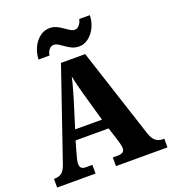

<svg xmlns="http://www.w3.org/2000/svg" viewBox="-164 -1062 1059 1184"><g transform="rotate(-20 365.0 -470.0)"><path d="M6 0V-57H13Q38 -57 57 -70.5Q76 -84 90 -128L291 -714H450L643 -122Q655 -87 674 -72Q693 -57 719 -57H730V0H392V-57H429Q444 -57 456.5 -64Q469 -71 469 -90Q469 -103 465 -117.5Q461 -132 459 -140L429 -234H212L190 -156Q187 -144 182 -125Q177 -106 177 -92Q177 -57 214 -57H258V0ZM233 -299H409L356 -486Q348 -516 339.5 -548Q331 -580 325 -613Q318 -581 309 -549Q300 -517 292 -489ZM433 -771Q407 -771 386.5 -780.5Q366 -790 349 -802.5Q332 -815 316.5 -824.5Q301 -834 285 -834Q268 -834 255 -817.5Q242 -801 240 -781H168Q170 -825 188 -861.5Q206 -898 234.5 -919Q263 -940 297 -940Q322 -940 342 -930.5Q362 -921 379.5 -908.5Q397 -896 412.5 -886.5Q428 -877 443 -877Q459 -877 472.5 -893.5Q486 -910 489 -930H559Q558 -886 540 -850Q522 -814 494 -792.5Q466 -771 433 -771Z"/></g></svg>

Font: Noto Serif Armenian SemiCondensed ExtraBold
Style: Regular
Weight: 800
Width: 4
Designer: Monotype Design Team
Foundry: Monotype Imaging Inc.
Version: Version 2.008; ttfautohint (v1.8.4.7-5d5b)